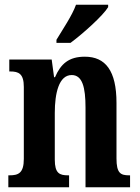

<svg xmlns="http://www.w3.org/2000/svg" viewBox="-20 -786 587 806"><path d="M217 -619V-606H276C330 -646 413 -721 434 -756V-766H299C283 -721 244 -664 217 -619ZM15 0H270V-50H266C230 -50 210 -58 210 -116V-312C210 -394 227 -471 281 -471C326 -471 339 -419 339 -334V0H526V-50H522C486 -50 469 -59 469 -121V-354C469 -489 423 -548 336 -548C269 -548 235 -518 211 -462H207L197 -536H19V-486H23C58 -486 80 -477 80 -421V-119C80 -59 57 -50 20 -50H15Z"/></svg>

Font: Noto Serif Myanmar ExtraCondensed
Style: Bold
Weight: 700
Width: 2
Designer: Ben Mitchell and the Monotype Design Team
Foundry: Monotype Imaging Inc.
Version: Version 2.106